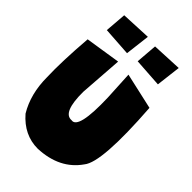

<svg xmlns="http://www.w3.org/2000/svg" viewBox="-207 -749 827 827"><g transform="rotate(45 206.5 -336.0)"><path d="M169.4 -507.8 155.3 -310.1Q154.3 -183.1 206.1 -187.5Q253.9 -178.2 247.6 -367.7L240.7 -499.5L405.8 -462.4Q427.7 -149.9 379.9 -92.3Q317.9 -2.9 189.9 2.4Q106.4 2.4 45.9 -67.4Q0.5 -142.6 0.5 -244.6Q-2.9 -334 8.8 -482.9ZM46.9 -667.5 184.6 -673.8 170.9 -560.5 39.1 -569.3ZM235.8 -666.5 373.5 -672.9 359.9 -559.6 228 -568.4Z"/></g></svg>

Font: Lapsus Pro (theguybrush.com)
Style: Bold
Weight: 700
Designer: Jose Roses
Version: Version 1.00 February 9, 2018, initial release